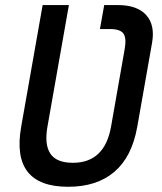

<svg xmlns="http://www.w3.org/2000/svg" viewBox="-20 -713 626 743"><path d="M383.3 -693.4H436Q510.7 -693.4 545.7 -654.8Q580.6 -616.2 568.4 -546.9L511.2 -222.7Q490.7 -106.4 422.9 -48.3Q355 9.8 243.7 9.8Q21 9.8 62 -222.7L145 -693.4H246.6L163.6 -222.7Q151.4 -153.3 175 -118.2Q198.7 -83 262.2 -83Q384.8 -83 409.7 -222.7L462.4 -522.5Q470.2 -565.9 457.5 -583.3Q444.8 -600.6 405.8 -600.6H366.7Z"/></svg>

Font: Cascadia Mono PL
Style: Italic
Weight: 400
Italic angle: -10°
Monospace: yes
Designer: Aaron Bell
Foundry: Saja Typeworks
Version: Version 2404.023; ttfautohint (v1.8.4)